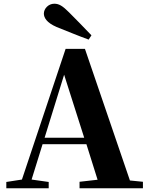

<svg xmlns="http://www.w3.org/2000/svg" viewBox="-20 -1013 801 1033"><path d="M472 -823C432 -866 389 -908 351 -947C316 -982 297 -993 272 -993C240 -993 216 -966 216 -940C216 -918 231 -891 284 -868C342 -845 399 -821 457 -800ZM325 -611 433 -272H220ZM408 0H749V-35L679 -42L437 -750H333L98 -47L14 -34V0H242V-34L150 -47L209 -237H445L505 -46L408 -35Z"/></svg>

Font: Noto Serif SC Black
Style: Regular
Weight: 900
Designer: Ryoko NISHIZUKA 西塚涼子 (kana & ideographs); Frank Grießhammer (Latin, Greek & Cyrillic); Wenlong ZHANG 张文龙 (bopomofo); San
Foundry: Adobe
Version: Version 2.001;hotconv 1.1.0;makeotfexe 2.6.0